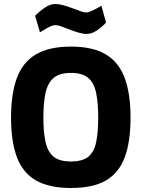

<svg xmlns="http://www.w3.org/2000/svg" viewBox="-20 -924 705 956"><path d="M333 12Q224 12 158.5 -26Q93 -64 64 -142Q35 -220 35 -338Q35 -457 64 -535.5Q93 -614 158.5 -653Q224 -692 333 -692Q442 -692 507 -653Q572 -614 601 -535.5Q630 -457 630 -338Q630 -218 601 -140.5Q572 -63 507.5 -25.5Q443 12 333 12ZM333 -120Q391 -120 420 -144Q449 -168 459 -217Q469 -266 469 -338Q469 -410 459 -460Q449 -510 420 -535.5Q391 -561 333 -561Q276 -561 246.5 -535.5Q217 -510 206.5 -460.5Q196 -411 196 -338Q196 -267 206.5 -218Q217 -169 246 -144.5Q275 -120 333 -120ZM411 -755Q394 -755 371.5 -761.5Q349 -768 326.5 -777Q304 -786 285 -792.5Q266 -799 256 -799Q242 -799 219 -786.5Q196 -774 179 -763L155 -845Q172 -864 200.5 -884Q229 -904 254 -904Q274 -904 297 -897.5Q320 -891 341 -883Q362 -875 380 -868.5Q398 -862 409 -862Q421 -862 444.5 -873.5Q468 -885 485 -895L508 -812Q493 -794 465.5 -774.5Q438 -755 411 -755Z"/></svg>

Font: Cairo ExtraBold
Style: Regular
Weight: 800
Designer: Mohamed Gaber, Accademia di Belle Arti di Urbino
Foundry: Kief Type Foundry, Accademia di Belle Arti di Urbino
Version: Version 3.117